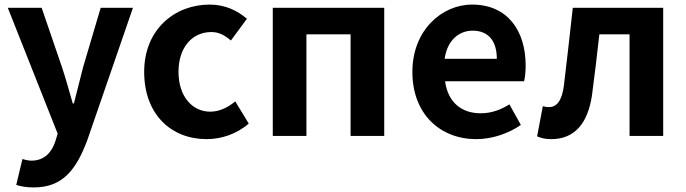

<svg xmlns="http://www.w3.org/2000/svg" viewBox="-20 -594 2997 839"><path d="M128 225C253 225 313 149 362 17L561 -560H420L343 -300C330 -248 316 -194 303 -142H298C282 -196 268 -250 251 -300L162 -560H14L232 -10L222 23C206 72 174 108 117 108C104 108 88 104 78 101L51 214C73 221 95 225 128 225Z M883 14C945 14 1013 -7 1067 -54L1008 -151C977 -125 939 -106 899 -106C819 -106 760 -174 760 -280C760 -385 818 -454 904 -454C935 -454 961 -441 989 -417L1059 -512C1018 -547 965 -574 896 -574C744 -574 610 -466 610 -280C610 -94 728 14 883 14Z M1172 0H1319V-444H1512V0H1659V-560H1172Z M2061 14C2130 14 2201 -10 2256 -48L2206 -138C2166 -113 2126 -99 2080 -99C1997 -99 1937 -147 1925 -239H2270C2274 -252 2277 -279 2277 -307C2277 -461 2197 -574 2043 -574C1910 -574 1782 -461 1782 -280C1782 -95 1904 14 2061 14ZM1923 -337C1934 -418 1986 -460 2045 -460C2117 -460 2151 -412 2151 -337Z M2389 14C2490 14 2549 -54 2567 -179C2579 -267 2589 -356 2599 -444H2731V0H2878V-560H2483C2470 -446 2458 -332 2444 -219C2435 -152 2412 -126 2379 -126C2368 -126 2360 -128 2352 -130L2327 2C2346 10 2365 14 2389 14Z"/></svg>

Font: Source Han Sans JP
Style: Bold
Weight: 700
Designer: Ryoko NISHIZUKA 西塚涼子 (kana, bopomofo & ideographs); Paul D. Hunt (Latin, Greek & Cyrillic); Sandoll Communications 산돌커뮤니
Foundry: Adobe
Version: Version 2.002;hotconv 1.0.116;makeotfexe 2.5.65601